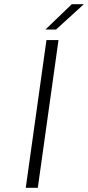

<svg xmlns="http://www.w3.org/2000/svg" viewBox="-20 -890 417 910"><path d="M200.2 -700.2H257.3L159.2 0H102.1ZM195.3 -750 320.3 -870.1H377.4L245.6 -750Z"/></svg>

Font: Fivo Sans Light
Style: Regular
Weight: 300
Designer: Alexander Slobzheninov
Foundry: Alexander Slobzheninov
Version: 1.0